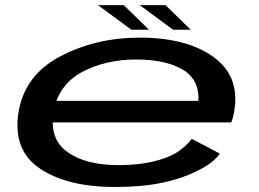

<svg xmlns="http://www.w3.org/2000/svg" viewBox="-20 -742 1036 768"><path d="M439 6 454.5 -81.5Q321.5 -81.5 250 -134Q177 -184.5 194.5 -292Q210.5 -399.5 305.5 -452.5Q401 -504 524.5 -504Q651 -504 721.5 -457Q778.5 -415.5 773.5 -338.5H187L172 -252.5H905Q913 -271.5 916.5 -295Q941.5 -437 833.5 -514.5Q725.5 -591.5 539.5 -591.5Q362.5 -591.5 220 -516Q78.5 -441 54 -293Q30 -141 140.5 -67Q251.5 6 439 6ZM454.5 -81.5 439 6Q548 6 628.5 -11Q708 -27.5 772 -60Q835 -91.5 859.5 -127.5L747.5 -186.5Q724 -156.5 688 -132.5Q650 -109.5 591.5 -95.5Q531.5 -81.5 454.5 -81.5ZM672.5 -623H743L642 -721.5H539ZM505.5 -623H576L475 -721.5H372Z"/></svg>

Font: Anybody ExtraExpanded Medium
Style: Italic
Weight: 500
Width: 8
Italic angle: -10°
Version: Version 1.113;gftools[0.9.25]